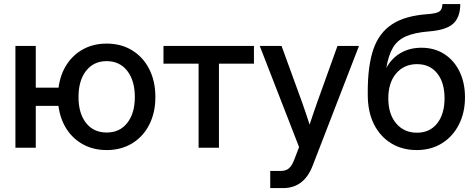

<svg xmlns="http://www.w3.org/2000/svg" viewBox="-20 -748 2407 972"><path d="M58.1 0V-515.6H161.1V-304.2H276.4Q285.2 -371.1 317.6 -421.1Q350.1 -471.2 401.9 -499.3Q453.6 -527.3 520 -527.3Q593.8 -527.3 649.4 -492.9Q705.1 -458.5 735.8 -397.7Q766.6 -336.9 766.6 -256.8Q766.6 -177.7 735.8 -117.2Q705.1 -56.6 649.4 -22.5Q593.8 11.7 520 11.7Q453.6 11.7 401.6 -16.4Q349.6 -44.4 317.1 -94.7Q284.7 -145 275.9 -211.9H161.1V0ZM520 -77.1Q586.4 -77.1 624.5 -126Q662.6 -174.8 662.6 -256.8Q662.6 -339.8 624.3 -389.2Q585.9 -438.5 520 -438.5Q454.1 -438.5 415.8 -389.4Q377.4 -340.3 377.4 -256.8Q377.4 -174.3 415.5 -125.7Q453.6 -77.1 520 -77.1Z M985.4 0V-425.8H807.6V-515.6H1265.6V-425.8H1088.4V0Z M1348.1 204.1V117.2H1403.8Q1428.2 117.2 1443.6 103.3Q1459 89.4 1470.7 57.6L1494.1 -3.4L1294.9 -515.6H1405.3L1508.3 -232.9Q1518.6 -204.1 1528.3 -175Q1538.1 -146 1547.4 -117.2Q1556.6 -146 1566.7 -175Q1576.7 -204.1 1586.9 -232.9L1688.5 -515.6H1797.4L1563 90.3Q1519.5 204.1 1413.6 204.1Z M2089.8 11.7Q2017.1 11.7 1961.2 -22Q1905.3 -55.7 1873.5 -118.4Q1841.8 -181.2 1841.8 -268.6V-286.1Q1841.8 -415.5 1870.4 -498.8Q1898.9 -582 1965.1 -625.2Q2031.2 -668.5 2144.5 -676.3Q2190.4 -679.7 2204.8 -690.2Q2219.2 -700.7 2219.7 -727.5H2310.1Q2310.1 -661.6 2274.9 -628.7Q2239.7 -595.7 2150.9 -588.9Q2078.6 -583 2035.2 -564Q1991.7 -544.9 1969 -506.3Q1946.3 -467.8 1936 -404.8H1936.5Q1960.9 -451.2 2006.6 -478.8Q2052.2 -506.3 2113.3 -506.3Q2180.2 -506.3 2229.7 -474.1Q2279.3 -441.9 2306.6 -385.3Q2334 -328.6 2334 -255.4Q2334 -177.7 2303.2 -117.4Q2272.5 -57.1 2217.5 -22.7Q2162.6 11.7 2089.8 11.7ZM2090.8 -76.2Q2155.8 -76.2 2193.1 -123.3Q2230.5 -170.4 2230.5 -250.5Q2230.5 -330.6 2193.1 -377Q2155.8 -423.3 2091.3 -423.3Q2025.9 -423.3 1985.8 -376.5Q1945.8 -329.6 1945.8 -250Q1945.8 -170.4 1985.6 -123.3Q2025.4 -76.2 2090.8 -76.2Z"/></svg>

Font: Inter Display Medium
Style: Regular
Weight: 500
Designer: Rasmus Andersson
Foundry: rsms
Version: Version 4.001;git-9221beed3